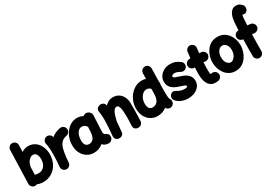

<svg xmlns="http://www.w3.org/2000/svg" viewBox="45 -1994 4557 3205"><g transform="rotate(-30 2323.5 -391.5)"><path d="M132.8 -748Q167.5 -747.1 191.2 -721.9Q214.8 -696.8 213.9 -662.1L210 -533.2Q239.3 -551.8 270 -562Q300.8 -572.3 330.1 -572.3Q391.1 -572.3 435.1 -551.8Q479 -531.2 508.1 -498Q537.1 -464.8 554.2 -425.5Q571.3 -386.2 578.4 -347.9Q585.4 -309.6 585.4 -279.3Q585.4 -173.8 543 -93.8Q500.5 -13.7 427.7 31.2Q355 76.2 263.7 76.2Q217.3 76.2 173.3 64.5Q159.7 60.5 147.5 52.7Q128.9 62 107.4 61.5Q73.2 60.5 49.3 35.2Q25.4 9.8 26.4 -24.4L46.9 -667Q47.9 -701.7 73.2 -725.3Q98.6 -749 132.8 -748ZM216.3 -96.7Q239.3 -90.8 263.7 -90.8Q332 -90.8 375.2 -139.6Q418.5 -188.5 418.5 -273.9Q418.5 -332 397.9 -368.7Q377.4 -405.3 330.1 -405.3Q295.4 -405.3 257.3 -369.1Q219.2 -333 202.1 -254.4Q201.7 -251.5 200.7 -249L195.8 -99.6Q206.1 -99.1 216.3 -96.7Z M695.8 83.5Q686 82.5 676.8 79.1Q676.8 79.1 676.3 79.1Q675.8 78.6 674.8 78.6Q642.1 65.9 627.9 34.2Q627.9 34.2 627.4 34.2Q627.4 33.7 627 32.7Q618.2 13.2 620.6 -8.3Q621.1 -11.2 621.1 -14.6Q622.6 -30.8 624 -47.6Q625.5 -64.5 627 -81.1Q629.9 -122.6 631.8 -168.7Q633.8 -214.8 633.8 -259.8Q633.8 -320.8 628.9 -373.8Q624 -426.8 617.2 -450.2Q607.9 -482.9 624.5 -513.9Q641.1 -544.9 673.8 -554.2Q706.5 -564 737.3 -547.4Q768.1 -530.8 777.3 -498Q778.8 -493.7 779.8 -489.7Q811.5 -516.6 852.8 -536.4Q894 -556.2 947.3 -566.4Q981 -572.8 1010.3 -553.2Q1039.6 -533.7 1045.9 -500Q1052.2 -466.3 1032.7 -437Q1013.2 -407.7 979.5 -401.4Q912.6 -388.2 876 -348.4Q839.4 -308.6 821.8 -239.7Q804.2 -170.9 794.4 -71.3Q791.5 -28.3 787.6 8.3Q786.6 18.1 783.2 27.3Q783.2 27.3 783.2 27.8Q782.7 28.3 782.7 29.3Q770 62 738.3 76.2Q738.3 76.2 738.3 76.7Q737.8 76.7 736.8 77.1Q717.3 85.9 695.8 83.5Z M1529.3 61.5Q1458 61.5 1415 12.2Q1339.4 76.2 1239.7 76.2Q1165.5 76.2 1107.2 39.6Q1048.8 2.9 1015.4 -62.3Q981.9 -127.4 981.9 -211.9Q981.9 -285.6 1004.6 -350.8Q1027.3 -416 1067.6 -465.8Q1107.9 -515.6 1161.4 -543.9Q1214.8 -572.3 1276.9 -572.3Q1339.4 -572.3 1392.6 -541Q1419.9 -570.3 1460.9 -564.5Q1495.6 -559.6 1519 -531.5Q1542.5 -503.4 1540.5 -470.2L1529.3 -241.7Q1528.8 -228 1528.1 -208.3Q1527.3 -188.5 1527.1 -170.7Q1526.9 -152.8 1527.3 -143.6Q1528.3 -129.9 1533.7 -118.9Q1539.1 -107.9 1557.1 -101.1Q1577.1 -93.8 1595.2 -76.2Q1613.3 -58.6 1613.3 -22Q1613.3 12.2 1588.6 36.9Q1564 61.5 1529.3 61.5ZM1242.2 -90.8Q1292.5 -90.8 1324.5 -131.6Q1356.4 -172.4 1361.3 -263.7Q1361.3 -264.2 1361.3 -265.1L1365.7 -351.1Q1328.1 -405.3 1274.9 -405.3Q1237.8 -405.3 1209.5 -379.4Q1181.2 -353.5 1165.5 -309.1Q1149.9 -264.6 1149.9 -209.5Q1149.9 -150.4 1173.8 -120.6Q1197.8 -90.8 1242.2 -90.8Z M1643.6 -11.7Q1653.3 -116.2 1658 -188.7Q1662.6 -261.2 1662.6 -315.9Q1662.6 -361.8 1659.7 -399.7Q1656.7 -437.5 1650.4 -476.1Q1644 -514.2 1663.6 -537.6Q1683.1 -561 1711.4 -567.9Q1744.1 -575.7 1776.4 -559.8Q1808.6 -543.9 1815.4 -502.4Q1847.2 -533.7 1885.3 -552.7Q1923.3 -571.8 1967.8 -571.8Q2033.2 -571.8 2080.6 -540.3Q2127.9 -508.8 2153.6 -454.6Q2179.2 -400.4 2179.2 -332.5Q2179.2 -252.9 2178.5 -167.5Q2177.7 -82 2173.3 0.5Q2171.4 31.7 2149.4 57.1Q2127.4 82.5 2087.4 82.5Q2046.4 82.5 2024.7 57.9Q2002.9 33.2 2004.9 1Q2007.3 -49.3 2008.8 -93.3Q2010.3 -137.2 2010.3 -174.8Q2010.3 -290 1995.4 -347.4Q1980.5 -404.8 1946.3 -404.8Q1914.6 -404.8 1891.8 -373.3Q1869.1 -341.8 1853 -290.3Q1836.9 -238.8 1824.7 -178.2V-177.2Q1821.8 -138.2 1818.1 -93.3Q1814.5 -48.3 1809.6 3.9Q1806.2 43.9 1777.1 62Q1748 80.1 1716.3 76.7Q1686 73.7 1663.1 51.3Q1640.1 28.8 1643.6 -11.7Z M2523.9 -572.3Q2565.4 -572.3 2603.5 -559.6L2606 -666.5Q2606.9 -701.2 2632.1 -725.1Q2657.2 -749 2691.4 -748Q2726.1 -747.6 2750 -722.4Q2773.9 -697.3 2772.9 -662.6L2767.6 -411.1Q2775.9 -385.7 2766.6 -358.9L2764.2 -248.5Q2764.2 -172.9 2766.8 -136.7Q2769.5 -100.6 2772.7 -89.1Q2775.9 -77.6 2777.3 -75.2Q2799.3 -48.8 2795.7 -13.9Q2792 21 2765.6 43Q2739.3 64.9 2704.1 61.5Q2668.9 58.1 2647.5 31.2Q2642.6 24.9 2638.2 18.6Q2562 76.2 2466.8 76.2Q2392.6 76.2 2334.5 39.6Q2276.4 2.9 2243.2 -61.8Q2210 -126.5 2210 -210Q2210 -283.7 2235.1 -349.1Q2260.3 -414.6 2304.2 -464.8Q2348.1 -515.1 2404.8 -543.7Q2461.4 -572.3 2523.9 -572.3ZM2377.9 -207Q2377.9 -90.8 2469.2 -90.8Q2522 -90.8 2558.8 -134.5Q2595.7 -178.2 2596.2 -272.9Q2596.2 -278.3 2597.7 -283.7L2599.1 -369.1Q2585.9 -385.7 2565.9 -395.5Q2545.9 -405.3 2521.5 -405.3Q2482.9 -405.3 2450.2 -378.7Q2417.5 -352.1 2397.7 -307.1Q2377.9 -262.2 2377.9 -207Z M3272 -390.1Q3251 -363.3 3219 -359.4Q3187 -355.5 3155.3 -375Q3129.4 -391.1 3105.2 -398.2Q3081.1 -405.3 3061 -405.3Q3035.6 -405.3 3020.3 -395.8Q3004.9 -386.2 3004.9 -370.6Q3004.9 -353.5 3029.8 -343Q3054.7 -332.5 3090.8 -321.3Q3124 -311 3161.1 -297.1Q3198.2 -283.2 3230.7 -261Q3263.2 -238.8 3283.7 -203.9Q3304.2 -168.9 3304.2 -116.7Q3304.2 -62 3271.7 -18.3Q3239.3 25.4 3183.6 50.8Q3127.9 76.2 3058.1 76.2Q2983.4 76.2 2923.6 50.5Q2863.8 24.9 2828.1 -22.5Q2809.1 -50.8 2816.2 -85.2Q2823.2 -119.6 2851.6 -138.7Q2879.9 -157.2 2905.3 -149.2Q2930.7 -141.1 2947.8 -129.9Q2970.7 -114.7 3004.6 -102.8Q3038.6 -90.8 3078.1 -90.8Q3100.1 -90.8 3118.2 -95.7Q3136.2 -100.6 3136.2 -112.8Q3136.2 -129.4 3112.3 -139.4Q3088.4 -149.4 3053.2 -160.2Q3020 -170.4 2982.7 -184.6Q2945.3 -198.7 2912.1 -221.7Q2878.9 -244.6 2858.2 -280.8Q2837.4 -316.9 2837.4 -371.1Q2837.4 -426.3 2868.7 -472.2Q2899.9 -518.1 2952.4 -545.7Q3004.9 -573.2 3067.4 -573.2Q3128.9 -573.2 3171.4 -556.9Q3213.9 -540.5 3256.8 -507.3Q3284.2 -486.3 3288.6 -451.9Q3293 -417.5 3272 -390.1Z M3701.2 -389.6Q3696.8 -355.5 3669.2 -334.2Q3641.6 -313 3607.4 -317.4Q3590.8 -319.3 3573.2 -320.8Q3571.3 -284.2 3570.1 -247.3Q3568.8 -210.4 3568.8 -173.3Q3568.8 -140.6 3571.5 -115.7Q3574.2 -90.8 3580.6 -90.8Q3588.9 -90.8 3602.1 -93.3Q3635.7 -99.6 3664.3 -79.6Q3692.9 -59.6 3699.2 -26.4Q3705.6 7.3 3685.8 36.4Q3666 65.4 3632.3 71.8Q3618.7 74.2 3605.7 75.2Q3592.8 76.2 3580.6 76.2Q3533.7 76.2 3502 58.3Q3470.2 40.5 3450.4 11.7Q3430.7 -17.1 3420.2 -50.8Q3409.7 -84.5 3405.8 -116.7Q3401.9 -148.9 3401.9 -173.3Q3401.9 -209.5 3402.8 -245.6Q3403.8 -281.7 3405.8 -317.4Q3372.1 -313.5 3344.5 -334.7Q3316.9 -356 3313 -390.1Q3309.1 -424.3 3330.3 -451.9Q3351.6 -479.5 3385.7 -483.4Q3401.9 -485.4 3418.5 -486.8Q3421.4 -516.1 3424.6 -545.4Q3427.7 -574.7 3431.2 -603.5Q3435.1 -637.7 3462.4 -659.2Q3489.7 -680.7 3523.9 -676.8Q3558.1 -672.9 3579.6 -645.5Q3601.1 -618.2 3597.2 -584Q3594.2 -559.6 3591.6 -535.6Q3588.9 -511.7 3586.4 -487.3Q3608.4 -485.8 3628.9 -483.4Q3663.1 -479 3684.3 -451.4Q3705.6 -423.8 3701.2 -389.6Z M3982.9 -572.3Q4052.2 -572.3 4103 -543.7Q4153.8 -515.1 4187 -469Q4220.2 -422.9 4236.6 -368.4Q4252.9 -314 4252.9 -262.7Q4252.9 -206.5 4235.4 -147.2Q4217.8 -87.9 4182.6 -37.1Q4147.5 13.7 4094.2 44.9Q4041 76.2 3969.7 76.2Q3903.8 76.2 3853.3 48.3Q3802.7 20.5 3768.8 -25.4Q3734.9 -71.3 3717.5 -126.7Q3700.2 -182.1 3700.2 -237.3Q3700.2 -293 3716.8 -351.6Q3733.4 -410.2 3767.6 -460.4Q3801.8 -510.7 3855.5 -541.5Q3909.2 -572.3 3982.9 -572.3ZM3982.9 -405.3Q3935.5 -405.3 3901.9 -360.8Q3868.2 -316.4 3868.2 -237.3Q3868.2 -189.9 3883.5 -157.2Q3898.9 -124.5 3922.4 -107.7Q3945.8 -90.8 3969.7 -90.8Q3996.6 -90.8 4023.4 -112.5Q4050.3 -134.3 4068.1 -172.9Q4085.9 -211.4 4085.9 -262.7Q4085.9 -328.1 4054.9 -366.7Q4023.9 -405.3 3982.9 -405.3Z M4256.8 -398.4Q4254.9 -433.1 4277.3 -459.7Q4299.8 -486.3 4334 -488.3Q4339.8 -488.8 4346.2 -489.3Q4348.1 -532.2 4350.6 -572Q4353 -611.8 4356 -646Q4358.4 -673.8 4366 -711.7Q4373.5 -749.5 4390.4 -785.6Q4407.2 -821.8 4437.5 -845.5Q4467.8 -869.1 4515.6 -869.1Q4552.7 -869.1 4579.3 -851.8Q4606 -834.5 4623 -814.5Q4643.6 -790.5 4642.1 -757.3Q4640.6 -724.1 4624 -705.1Q4605 -682.6 4589.1 -679Q4573.2 -675.3 4555.2 -678.7Q4544.4 -681.2 4538.1 -681.2Q4532.2 -681.2 4528.8 -671.6Q4525.4 -662.1 4522.9 -631.8Q4520.5 -601.1 4518.3 -564.5Q4516.1 -527.8 4514.2 -487.3Q4542 -484.9 4571.3 -481.4Q4605.5 -477.5 4627.2 -450.2Q4648.9 -422.9 4645 -388.7Q4641.1 -354.5 4613.5 -333Q4585.9 -311.5 4551.8 -315.4Q4529.3 -317.9 4508.3 -319.8Q4505.9 -231.4 4504.9 -147Q4503.9 -62.5 4503.9 2Q4503.9 36.1 4479.2 60.8Q4454.6 85.4 4419.9 85.4Q4385.7 85.4 4361.1 60.8Q4336.4 36.1 4336.4 2Q4336.4 -63 4337.2 -147.7Q4337.9 -232.4 4340.3 -321.3Q4308.1 -321.3 4283.4 -343.5Q4258.8 -365.7 4256.8 -398.4Z"/></g></svg>

Font: Mikhak Black
Style: Regular
Weight: 900
Designer: Amin Abedi
Version: Version 3.3